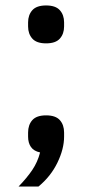

<svg xmlns="http://www.w3.org/2000/svg" viewBox="-20 -550 338 704"><path d="M149 -127Q184 -127 199.5 -109.5Q215 -92 215 -64V-49Q215 -4 190.5 46.5Q166 97 121 134H48Q79 102 98.5 73Q118 44 127 9Q104 4 93.5 -11Q83 -26 83 -49V-64Q83 -92 98.5 -109.5Q114 -127 149 -127ZM149 -391Q114 -391 98.5 -408.5Q83 -426 83 -453V-468Q83 -495 98.5 -512.5Q114 -530 149 -530Q184 -530 199.5 -512.5Q215 -495 215 -468V-453Q215 -426 199.5 -408.5Q184 -391 149 -391Z"/></svg>

Font: IBM Plex Sans Thai Text
Style: Regular
Weight: 450
Designer: Mike Abbink, Paul van der Laan, Pieter van Rosmalen, Ben Mitchell, Mark Frömberg
Foundry: Bold Monday
Version: Version 1.1